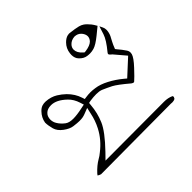

<svg xmlns="http://www.w3.org/2000/svg" viewBox="-95 -377 691 691"><g transform="rotate(45 250.0 -31.5)"><path d="M106.4 -109.4Q91.8 -92.8 75.2 -92.8Q70.8 -92.8 65.7 -94.7Q60.5 -96.7 55.7 -101.6Q45.9 -111.3 44.4 -127Q44.4 -127.9 44.4 -130.4Q44.4 -132.8 45.4 -136.7Q47.9 -148.4 59.1 -156.7Q68.4 -163.1 77.1 -163.1Q85.9 -163.1 93.3 -157.2L96.2 -154.8Q106.4 -144.5 109.9 -120.1L110.4 -113.8ZM456.5 166.5Q459.5 163.1 462.4 154.3L460.4 -202.1Q460.9 -206.5 460.9 -210Q460.9 -218.3 457.5 -224.1L451.2 -227.5Q450.7 -227.5 449 -227.5Q447.3 -227.5 445.3 -226.1Q438 -210.4 438 -190.4L439 108.4L416.5 86.4Q363.8 35.6 330.6 21.5Q297.4 7.3 260.7 4.4L250.5 3.4L248.5 -6.3Q246.1 -22.9 246.1 -37.6Q246.1 -52.2 250 -62.5Q257.8 -80.6 266.6 -98.1Q275.9 -115.7 308.6 -154.3Q312 -159.7 312 -162.1Q312 -164.6 310.5 -166Q301.8 -176.3 275.4 -200.9Q249 -225.6 234.9 -229.5Q231 -230.5 227.5 -230.5Q219.7 -230.5 212.9 -225.6Q198.2 -215.8 185.5 -204.6L179.2 -199.7Q161.6 -206.5 154.1 -210.7Q146.5 -214.8 140.6 -217.8Q129.4 -224.6 115.2 -226.6Q112.3 -227.1 108.9 -227.1Q100.1 -227.1 93.3 -223.6Q86.4 -220.2 81.5 -217.8L112.3 -208Q133.8 -201.2 168.5 -172.4Q172.4 -169.4 174.3 -169.4Q178.7 -169.4 185.5 -178.7L186.5 -179.7L229.5 -216.3L285.2 -155.8L277.8 -147Q258.3 -123.5 244.9 -97.9Q231.4 -72.3 228.5 -49.8Q226.6 -37.6 226.6 -26.9Q226.6 -16.1 228 -6.8L229.5 4.4L219.2 7.8Q192.9 16.1 170.9 38.1Q158.7 50.8 149.4 65.9Q137.7 85 136.2 109.9Q136.2 111.8 136.2 114.5Q136.2 117.2 136.7 121.1Q137.2 125 138.7 129.4Q142.1 138.2 150.4 146Q167 162.1 188.5 165.5Q203.1 165.5 222.7 160.2Q240.2 155.3 253.9 136.7Q267.6 118.2 269.5 102.5Q272 84 272 73.7Q272 63.5 270.8 56.9Q269.5 50.3 267.1 43.9L258.3 21L282.2 26.4Q311 32.2 337.4 45.9Q376 65.9 403.8 102.1Q412.1 111.8 418 122.6Q429.2 142.1 450.7 162.1Q454.1 165 456.5 166.5ZM23.4 -127Q22.9 -125 22.9 -122.1Q22.9 -119.1 23.9 -114.7Q26.4 -103.5 37.6 -92.3Q53.2 -76.7 75.7 -74.2Q80.1 -73.7 83.5 -73.7Q100.1 -73.7 110.4 -83.5Q124 -96.2 126 -111.3Q127 -117.2 127 -125.7Q127 -134.3 124 -145Q119.6 -160.6 98.1 -187L75.7 -214.4Q62.5 -207 56.6 -202.1Q43.5 -191.4 37.1 -182.1Q32.2 -174.8 29.8 -165.5Q25.9 -149.9 23.4 -127ZM216.8 138.2Q216.8 138.2 216.8 138.2ZM216.8 138.2Q206.5 144.5 193.4 144.5Q189 144.5 181.9 142.6Q174.8 140.6 169.4 134.8Q159.2 125 159.2 106Q159.2 78.6 187.5 49.3Q202.6 33.2 227.5 25.4L241.2 21L244.1 35.2Q250.5 64.5 250.5 83.5Q250.5 104.5 242.2 115.2Q237.8 121.1 231.2 127.4Q224.6 133.8 216.8 138.2Z"/></g></svg>

Font: NaikaiFont
Style: ExtraLight
Weight: 200
Version: Version 1.89